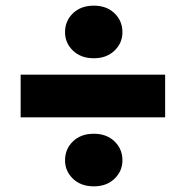

<svg xmlns="http://www.w3.org/2000/svg" viewBox="-20 -690 651 679"><path d="M53 -426H564V-275H53ZM413 -123Q413 -85 385 -58Q357 -31 312 -31Q266 -31 238 -58Q210 -85 210 -123Q210 -163 238 -190Q266 -217 312 -217Q357 -217 385 -190Q413 -163 413 -123ZM413 -576Q413 -538 385 -511Q357 -484 312 -484Q266 -484 238 -511Q210 -538 210 -576Q210 -616 238 -643Q266 -670 312 -670Q357 -670 385 -643Q413 -616 413 -576Z"/></svg>

Font: SVN-Poppins
Style: Bold
Weight: 700
Designer: Ninad Kale (Devanagari), Jonny Pinhorn (Latin)
Foundry: Indian Type Foundry
Version: Version 3.200;PS 1.000;hotconv 16.6.54;makeotf.lib2.5.65590